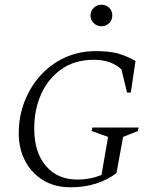

<svg xmlns="http://www.w3.org/2000/svg" viewBox="-20 -789 678 819"><path d="M281 10Q214 10 164.5 -20Q115 -50 87.5 -102Q60 -154 60 -220Q60 -292 84.5 -355.5Q109 -419 153 -467.5Q197 -516 257 -543.5Q317 -571 389 -571Q447 -571 484 -560.5Q521 -550 558 -529L538 -394H522L498 -493Q454 -534 380 -534Q300 -534 243 -494.5Q186 -455 156 -388.5Q126 -322 126 -241Q126 -140 175.5 -81.5Q225 -23 311 -23Q336 -23 361 -27.5Q386 -32 413 -43L441 -205L371 -230L374 -245H571L568 -230L505 -205L477 -51Q440 -22 390 -6Q340 10 281 10ZM413 -677Q394 -677 380 -690Q366 -703 366 -723Q366 -743 380 -756Q394 -769 413 -769Q432 -769 445.5 -756Q459 -743 459 -723Q459 -703 445.5 -690Q432 -677 413 -677Z"/></svg>

Font: Spectral SC Light
Style: Italic
Weight: 300
Italic angle: -10°
Designer: Jean-Baptiste Levee
Foundry: Production Type
Version: Version 2.001